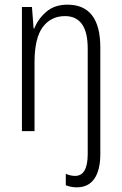

<svg xmlns="http://www.w3.org/2000/svg" viewBox="-20 -562 521 823"><path d="M309 241Q295 241 283.5 238.5Q272 236 262 232V183Q282 192 302 192Q356 192 356 98V-353Q356 -425 331 -459Q306 -493 259 -493Q198 -493 163 -445.5Q128 -398 128 -295V0H74V-532H117L124 -440H127Q143 -481 178.5 -511.5Q214 -542 269 -542Q410 -542 410 -358V98Q410 167 384.5 204Q359 241 309 241Z"/></svg>

Font: Noto Sans Tamil Condensed Light
Style: Regular
Weight: 300
Width: 3
Designer: Jelle Bosma - Monotype Design Team
Foundry: Monotype Imaging Inc.
Version: Version 2.004; ttfautohint (v1.8.4.7-5d5b)